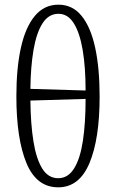

<svg xmlns="http://www.w3.org/2000/svg" viewBox="-20 -791 496 821"><path d="M229 10Q136 10 93 -94Q50 -198 50 -379Q50 -500 69.5 -587.5Q89 -675 129 -723Q169 -771 230 -771Q290 -771 329 -723Q368 -675 387 -587Q406 -499 406 -378Q406 -197 362.5 -93.5Q319 10 229 10ZM346 -404Q346 -504 333.5 -577.5Q321 -651 295.5 -691.5Q270 -732 230 -732Q188 -732 162 -691.5Q136 -651 123.5 -578.5Q111 -506 110 -411ZM229 -29Q271 -29 297 -71Q323 -113 334.5 -189Q346 -265 346 -368L110 -361Q111 -261 123 -186.5Q135 -112 160.5 -70.5Q186 -29 229 -29Z"/></svg>

Font: Noto Serif ExtraCondensed Light
Style: Regular
Weight: 300
Width: 2
Designer: Monotype Design Team
Foundry: Monotype Imaging Inc.
Version: Version 2.014; ttfautohint (v1.8.4.7-5d5b)